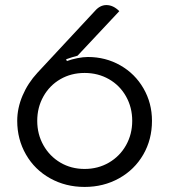

<svg xmlns="http://www.w3.org/2000/svg" viewBox="-20 -729 669 758"><path d="M48 -252Q48 -302 69 -351.5Q90 -401 128 -442L355 -686Q375 -709 400 -709Q427 -709 451 -685L286 -509Q266 -504 241 -495L244 -488Q263 -495 286 -499.5Q309 -504 327 -504Q397 -504 455 -471Q513 -438 546.5 -380Q580 -322 580 -252Q580 -178 545.5 -118.5Q511 -59 450 -25Q389 9 314 9Q239 9 178 -25Q117 -59 82.5 -119Q48 -179 48 -252ZM502 -252Q502 -305 477.5 -348.5Q453 -392 410 -416.5Q367 -441 314 -441Q261 -441 218.5 -416.5Q176 -392 151.5 -348.5Q127 -305 127 -252Q127 -199 151.5 -155.5Q176 -112 218.5 -87Q261 -62 314 -62Q367 -62 410 -87Q453 -112 477.5 -155.5Q502 -199 502 -252Z"/></svg>

Font: K2D Light
Style: Regular
Weight: 300
Designer: Katatrad Aksorn Co.,Ltd.
Foundry: Cadson Demak Co.,Ltd.
Version: Version 1.000; ttfautohint (v1.6)